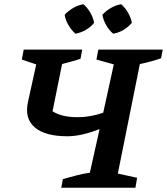

<svg xmlns="http://www.w3.org/2000/svg" viewBox="-20 -886 788 906"><path d="M269 0 277 -41Q309 -50 341.5 -58.5Q374 -67 404 -71L450 -277Q410 -261 371 -252Q332 -243 298 -243Q193 -243 144 -285Q95 -327 112 -405L151 -582L83 -605L92 -652H368L360 -609Q338 -601 317 -595.5Q296 -590 273 -584L228 -361Q270 -333 346 -333Q406 -333 467 -354L517 -582L435 -605L444 -652H748L740 -611Q714 -602 689.5 -595.5Q665 -589 640 -584L536 -67L627 -47L619 0ZM374 -866Q394 -848 407 -825Q420 -802 424 -778Q408 -758 384 -744.5Q360 -731 336 -727Q317 -744 303 -767.5Q289 -791 285 -816Q302 -835 325.5 -848.5Q349 -862 374 -866ZM552 -866Q572 -848 585 -825Q598 -802 602 -778Q585 -758 562 -744.5Q539 -731 514 -727Q495 -743 481.5 -766.5Q468 -790 463 -816Q480 -835 503.5 -848.5Q527 -862 552 -866Z"/></svg>

Font: Piazzolla SC SemiBold
Style: Italic
Weight: 600
Italic angle: -11.3°
Designer: Juan Pablo del Peral
Foundry: Huerta Tipografica
Version: Version 1.330